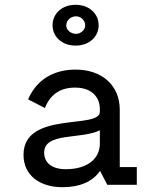

<svg xmlns="http://www.w3.org/2000/svg" viewBox="-20 -770 650 800"><path d="M295 -480C218 -480 138 -450 97 -356L167 -320C188 -372 226 -405 293 -405C366 -405 396 -361 396 -317V-304C396 -230 78 -309 78 -125C78 -39 146 10 240 10C312 10 366 -13 397 -58L427 0H550V-74H479V-313C479 -414 405 -480 295 -480ZM164 -134C164 -220 316 -188 396 -227V-171C396 -111 347 -65 254 -65C191 -65 164 -96 164 -134ZM297 -629C275 -629 256 -645 256 -664C256 -686 275 -702 297 -702C316 -702 335 -686 335 -664C335 -645 316 -629 297 -629ZM295 -750C237 -750 199 -712 199 -665C199 -618 237 -580 295 -580C353 -580 391 -618 391 -665C391 -712 353 -750 295 -750Z"/></svg>

Font: Necto Mono
Style: Regular
Weight: 400
Designer: Marco Condello
Foundry: Collletttivo
Version: Version 1.300;Glyphs 3.2 (3217)